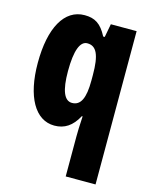

<svg xmlns="http://www.w3.org/2000/svg" viewBox="-119 -639 758 957"><g transform="rotate(15 259.5 -160.5)"><path d="M314 33V240H468V-551H335L322 -482H314C283 -542 250 -561 198 -561C94 -561 33 -453 33 -271C33 -97 94 10 193 10C245 10 284 -15 314 -71H318C315 -23 314 12 314 33ZM249 -122C209 -122 189 -171 189 -270C189 -378 210 -429 247 -429C294 -429 314 -387 314 -283V-255C314 -164 294 -122 249 -122Z"/></g></svg>

Font: Noto Sans Bengali ExtraCondensed ExtraBold
Style: Regular
Weight: 800
Width: 2
Designer: Joana Ranito - Universal Thirst; Jelle Bosma - Monotype Design Team
Foundry: Universal Thirst ehf.
Version: Version 3.000